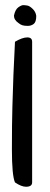

<svg xmlns="http://www.w3.org/2000/svg" viewBox="-20 -711 191 732"><path d="M102.5 -15.6Q102.5 1 79.1 1Q61.5 1 37.1 -15.6Q25.4 -42 25.4 -141.6Q25.4 -241.2 27.3 -306.2Q29.3 -371.1 31.2 -425.8Q37.1 -544.9 37.1 -551.8Q65.4 -568.4 84 -568.4Q102.5 -568.4 102.5 -551.8ZM33.2 -651.4Q38.1 -674.8 49.8 -683.1Q61.5 -691.4 68.4 -691.4Q75.2 -691.4 84 -689.9Q92.8 -688.5 104.5 -677.2Q116.2 -666 118.2 -650.4Q118.2 -627 108.4 -619.6Q98.6 -612.3 85.9 -612.3Q73.2 -612.3 65.4 -614.7Q57.6 -617.2 50.8 -623Q33.2 -634.8 33.2 -651.4Z"/></svg>

Font: Architects Daughter
Style: Regular
Weight: 400
Designer: Kimberly Geswein
Foundry: Kimberly Geswein
Version: Version 1.002 2010